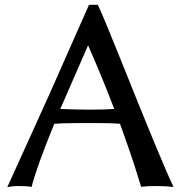

<svg xmlns="http://www.w3.org/2000/svg" viewBox="-20 -778 763 810"><path d="M10.7 11.7 186.5 -376 355.5 -757.8H392.6Q412.1 -718.8 491.2 -521.5Q665 -86.9 709 3.9L711.9 10.7Q679.7 6.8 635.7 6.8Q601.6 6.8 579.1 9.8H575.2L547.9 -78.1Q526.4 -144.5 486.3 -255.9Q453.1 -258.8 393.6 -258.8H305.7Q224.6 -257.8 209 -255.9Q133.8 -71.3 113.3 10.7Q97.7 6.8 58.6 6.8Q30.3 6.8 10.7 11.7ZM234.4 -318.4Q300.8 -315.4 361.3 -315.4Q421.9 -315.4 461.9 -318.4Q415 -442.4 351.6 -586.9Z"/></svg>

Font: GenEi LateMin P v2
Style: Medium
Weight: 500
Designer: o_tamon (Modified)
Foundry: o_tamon / Adobe Systems Incorporated / FONT 910 / Philipp H. Poll
Version: Version 2.1;Original Version 1.004